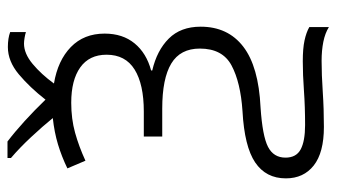

<svg xmlns="http://www.w3.org/2000/svg" viewBox="-208 -492 877 500"><g transform="rotate(-90 230.0 -241.5)"><path d="M358 -659Q381 -659 397 -653V-612Q391 -614 382 -615.5Q373 -617 367 -617Q341 -617 314 -594.5Q287 -572 263 -539Q323 -529 358 -495Q393 -461 393 -407Q393 -360 367.5 -329Q342 -298 297 -286V-283Q349 -271 380 -240Q411 -209 411 -157Q411 -86 359 -46Q307 -6 201 -1Q126 4 98 18.5Q70 33 70 64Q70 92 91.5 103.5Q113 115 155 115Q203 115 244.5 112Q286 109 321 109Q354 109 375 113.5Q396 118 410 126V177Q394 167 371.5 162.5Q349 158 322 158Q286 158 241.5 161Q197 164 150 164Q83 164 49.5 137.5Q16 111 16 65Q16 13 57.5 -15Q99 -43 191 -48Q266 -53 310 -76.5Q354 -100 354 -159Q354 -210 315 -233.5Q276 -257 198 -257H125V-305H190Q261 -305 299.5 -329Q338 -353 338 -402Q338 -447 305 -470.5Q272 -494 213 -494Q171 -494 135 -484Q99 -474 62 -457L42 -504Q73 -519 104.5 -528.5Q136 -538 173 -542Q152 -568 123.5 -598.5Q95 -629 69 -651V-660H112Q137 -641 165 -615.5Q193 -590 221 -561Q253 -602 287 -630.5Q321 -659 358 -659Z"/></g></svg>

Font: RS Noto Sans Light
Style: Regular
Weight: 300
Designer: Monotype Design Team
Foundry: Monotype Imaging Inc.
Version: Version 3.10